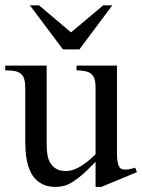

<svg xmlns="http://www.w3.org/2000/svg" viewBox="-20 -697 541 731"><path d="M365.7 14.6H343.8V-81.1Q315.4 -51.3 294.2 -32.7Q272.9 -14.2 255.6 -3.7Q238.3 6.8 223.1 10.7Q208 14.6 191.9 14.6Q166 14.6 147.2 6.6Q128.4 -1.5 115.5 -14.9Q102.5 -28.3 94.7 -45.9Q86.9 -63.5 82.8 -82.8Q78.6 -102.1 77.4 -122.1Q76.2 -142.1 76.2 -159.7V-359.9Q76.2 -381.8 72.3 -395.5Q68.4 -409.2 59.3 -416.5Q50.3 -423.8 35.6 -426.5Q21 -429.2 0 -429.2V-447.3H157.7V-147.9Q157.7 -128.9 160.2 -110.6Q162.6 -92.3 170.7 -77.9Q178.7 -63.5 193.4 -54.7Q208 -45.9 231.9 -45.9Q241.7 -45.9 253.2 -48.8Q264.6 -51.8 278.6 -59.1Q292.5 -66.4 308.6 -78.6Q324.7 -90.8 343.8 -109.4V-363.8Q343.8 -384.3 339.6 -396.7Q335.4 -409.2 326.7 -416.3Q317.9 -423.3 304.2 -426Q290.5 -428.7 271.5 -429.2V-447.3H425.3V-118.7Q425.3 -98.6 427 -85.7Q428.7 -72.8 432.4 -64.9Q436 -57.1 441.9 -54.2Q447.8 -51.3 455.6 -51.3Q462.4 -51.3 473.1 -53Q483.9 -54.7 494.6 -58.6L501.5 -41.5ZM282.2 -508.8H219.7L93.8 -676.8H128.4L250.5 -573.7L373 -676.8H407.7Z"/></svg>

Font: Doulos SIL Compact
Style: Regular
Weight: 400
Designer: Walt Agee, Victor Gaultney, Peter Martin, Debbi Hosken
Foundry: SIL International
Version: Version 4.110; 2011; Maintenance release ; LnSpcTght